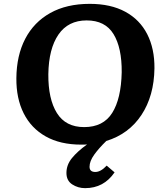

<svg xmlns="http://www.w3.org/2000/svg" viewBox="-20 -736 867 997"><path d="M422 241Q385 241 355 221.5Q325 202 325 162Q325 120 353.5 85Q382 50 432 14Q424 15 416.5 15Q409 15 402 15Q293 15 217.5 -27.5Q142 -70 103 -147.5Q64 -225 65 -330Q66 -448 111 -534.5Q156 -621 241 -668.5Q326 -716 446 -716Q555 -716 630.5 -675Q706 -634 744.5 -558.5Q783 -483 782 -381Q780 -238 714.5 -139Q649 -40 532 -4Q493 34 469 67.5Q445 101 445 130Q445 157 475 157Q503 157 534 124L575 159Q519 241 422 241ZM417 -76Q516 -76 562.5 -149.5Q609 -223 612 -361Q613 -488 569.5 -559Q526 -630 430 -630Q334 -630 283.5 -556.5Q233 -483 231 -351Q230 -222 275.5 -149Q321 -76 417 -76Z"/></svg>

Font: Literata 7pt
Style: Bold Italic
Weight: 700
Italic angle: -2°
Designer: Latin by Veronika Burian and Jose Scaglione. Greek by Irene Vlachou. Cyrillic by Vera Evstafieva
Foundry: TypeTogether
Version: Version 3.002